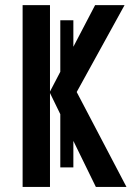

<svg xmlns="http://www.w3.org/2000/svg" viewBox="-20 -734 517 754"><path d="M268.1 -76.7H216.8V-285.6L176.3 -368.7V0H68.8V-713.9H176.3V-374.5L216.8 -452.1V-654.3H268.1V-550.3L353.5 -713.9H469.2L281.2 -372.6L476.6 0H356.4L268.1 -180.7Z"/></svg>

Font: Open Sans Condensed SemiBold
Style: Regular
Weight: 600
Width: 3
Designer: Monotype Design Team
Foundry: Monotype Imaging Inc.
Version: Version 3.000; ttfautohint (v1.8.4)